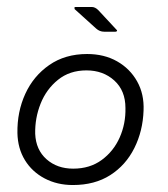

<svg xmlns="http://www.w3.org/2000/svg" viewBox="-20 -522 483 551"><path d="M315 -436Q316 -435 316 -435Q316 -435 316 -435Q316 -431 311 -431H279Q266 -431 256 -440L194 -496Q194 -498 194 -498Q192 -502 198 -502H243Q253 -502 262 -493ZM189 9Q144 9 108 -10Q72 -29 51.5 -62.5Q31 -96 30 -140Q29 -201 52.5 -252.5Q76 -304 121.5 -335.5Q167 -367 230 -367Q279 -367 316 -346Q353 -325 373.5 -288.5Q394 -252 392 -205Q390 -146 365.5 -97Q341 -48 296.5 -19.5Q252 9 189 9ZM190 -38Q238 -38 272 -63Q306 -88 323.5 -127.5Q341 -167 340 -212Q340 -262 308 -291Q276 -320 228 -320Q180 -320 146.5 -293Q113 -266 96.5 -224.5Q80 -183 81 -138Q83 -92 113.5 -65Q144 -38 190 -38Z"/></svg>

Font: Zain Light
Style: Italic
Weight: 300
Italic angle: -10°
Designer: Zain,Boutros
Foundry: Mobile Telecommunications Company (Zain), 2024
Version: Version 1.51; ttfautohint (v1.8.4)